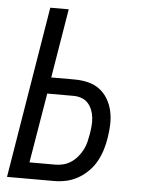

<svg xmlns="http://www.w3.org/2000/svg" viewBox="-53 -777 605 819"><g transform="rotate(5 250.0 -367.5)"><path d="M8 0 129 -735H208L159 -439H259Q288 -439 316 -432.5Q344 -426 366 -409.5Q388 -393 402 -369Q416 -345 422 -317.5Q428 -290 427 -260.5Q426 -231 421 -202Q417 -176 409 -150.5Q401 -125 388 -101.5Q375 -78 355 -58Q335 -38 311 -24.5Q287 -11 261 -5.5Q235 0 209 0ZM98 -70H209Q226 -70 243.5 -74.5Q261 -79 276.5 -89.5Q292 -100 304 -114.5Q316 -129 324.5 -145.5Q333 -162 337 -179Q341 -196 344 -213Q347 -231 348.5 -249Q350 -267 348 -284.5Q346 -302 339.5 -318Q333 -334 321.5 -346Q310 -358 294 -363.5Q278 -369 260 -369H148Z"/></g></svg>

Font: Iosevka Fixed
Style: Italic
Weight: 400
Italic angle: -9°
Monospace: yes
Designer: Belleve Invis
Foundry: Belleve Invis
Version: Version 33.2.4